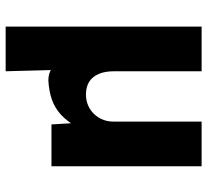

<svg xmlns="http://www.w3.org/2000/svg" viewBox="-47 -524 733 679"><g transform="rotate(90 319.5 -184.5)"><path d="M74 162V-531H232V-222Q232 -189 241.5 -167Q251 -145 269 -133.5Q287 -122 314 -122Q335 -122 352.5 -129.5Q370 -137 383 -150.5Q396 -164 403 -181.5Q410 -199 410 -219V-531H568V0H420L414 -100L429 -90Q409 -55 385.5 -33.5Q362 -12 332 -1.5Q302 9 264 11Q252 11 241.5 8Q231 5 223.5 -0.5Q216 -6 212 -13L226 -66L232 162Z"/></g></svg>

Font: Mach
Style: Bold
Weight: 700
Version: Version 1.002